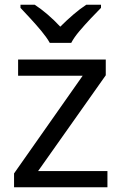

<svg xmlns="http://www.w3.org/2000/svg" viewBox="-20 -786 510 806"><path d="M431 0H39V-58L327 -468H56V-536H424V-470L140 -68H431ZM189 -606Q176 -629 154 -655.5Q132 -682 108 -708Q84 -734 66 -753V-766H126Q152 -749 180 -725Q208 -701 233 -674Q260 -701 288 -725Q316 -749 342 -766H404V-753Q385 -734 360.5 -708Q336 -682 313.5 -655.5Q291 -629 279 -606Z"/></svg>

Font: Noto Sans Myanmar UI
Style: Regular
Weight: 400
Designer: Monotype Design Team
Foundry: Monotype Imaging Inc.
Version: Version 2.103; ttfautohint (v1.8.4.7-5d5b)